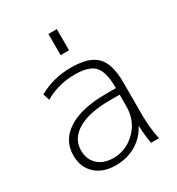

<svg xmlns="http://www.w3.org/2000/svg" viewBox="-177 -845 892 967"><g transform="rotate(-30 269.0 -361.5)"><path d="M263 -530Q367 -530 411 -485.5Q455 -441 455 -333V-140Q455 -70 470 0H424Q415 -46 413 -103H411Q384 -51 332.5 -20.5Q281 10 215 10Q141 10 97 -30.5Q53 -71 53 -140Q53 -228 130.5 -277.5Q208 -327 351 -327H408V-332Q408 -421 376.5 -455.5Q345 -490 263 -490Q166 -490 88 -444L76 -482Q160 -530 263 -530ZM250 -610V-733H299V-610ZM99 -142Q99 -90 132.5 -59Q166 -28 223 -28Q298 -28 353 -83.5Q408 -139 408 -222V-289H351Q230 -289 164.5 -250Q99 -211 99 -142Z"/></g></svg>

Font: M PLUS 1p Light
Style: Regular
Weight: 300
Version: Version 1.061